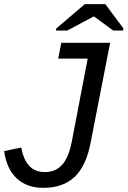

<svg xmlns="http://www.w3.org/2000/svg" viewBox="-22 -894 614 924"><path d="M186 10Q108 10 59 -35Q10 -80 -2 -167L80 -184Q91 -126 118.5 -96Q146 -66 194 -66Q246 -66 277.5 -101.5Q309 -137 324 -215L400 -612H258L273 -688H508L414 -207Q393 -96 337.5 -43Q282 10 186 10ZM572 -757 570 -747H523L430 -815H429L302 -747H247L249 -757L386 -874H485Z"/></svg>

Font: Libra Sans Modern
Style: Italic
Weight: 400
Italic angle: -12°
Foundry: Stefan Peev, Context Ltd
Version: Version 1.000